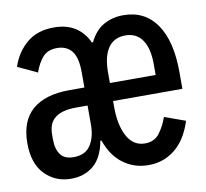

<svg xmlns="http://www.w3.org/2000/svg" viewBox="-65 -599 731 682"><g transform="rotate(-10 300.0 -258.0)"><path d="M139 12Q83 12 45 -26.5Q7 -65 7 -139Q7 -219 53 -259Q99 -299 187 -299H241V-354Q241 -407 222.5 -430.5Q204 -454 169 -454Q136 -454 118 -434Q100 -414 88 -380L18 -413Q35 -464 73 -496Q111 -528 171 -528Q216 -528 247 -508.5Q278 -489 295 -452H299Q319 -493 350.5 -510.5Q382 -528 421 -528Q499 -528 541 -467Q583 -406 583 -294V-234H333V-213Q333 -147 355 -106.5Q377 -66 419 -66Q453 -66 471.5 -90.5Q490 -115 501 -147L576 -120Q568 -94 555 -70.5Q542 -47 522.5 -28.5Q503 -10 477 1Q451 12 418 12Q367 12 327.5 -17Q288 -46 268 -103H264Q253 -43 220 -15.5Q187 12 139 12ZM161 -62Q203 -62 222 -91Q241 -120 241 -165V-234H198Q150 -234 124.5 -215Q99 -196 99 -154V-137Q99 -102 113.5 -82Q128 -62 161 -62ZM416 -456Q375 -456 354 -425.5Q333 -395 333 -338V-299H498V-338Q498 -395 477 -425.5Q456 -456 416 -456Z"/></g></svg>

Font: IBM Plex Mono Medium
Style: Regular
Weight: 500
Monospace: yes
Designer: Mike Abbink, Paul van der Laan, Pieter van Rosmalen
Foundry: Bold Monday
Version: Version 2.3